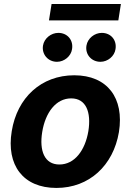

<svg xmlns="http://www.w3.org/2000/svg" viewBox="-20 -929 654 960"><path d="M262.1 10.7C426.1 10.7 546.5 -101.6 574.6 -268.5C601.9 -438.2 517.4 -552.6 351.2 -552.6C186.1 -552.6 65.7 -440.7 38.7 -273.1C10.7 -103.7 95.2 10.7 262.1 10.7ZM191.1 -269.2C206.7 -365.4 259.2 -437.1 335.9 -437.1C410.5 -437.1 436.8 -367.9 421.9 -273.8C405.9 -177.6 353.3 -106.5 277 -106.5C202.1 -106.5 175.8 -175.4 191.1 -269.2ZM195 -701.3C187.9 -657.7 219.8 -620 264.9 -620C301.8 -620 335.2 -648.4 340.2 -683.2C347.7 -728 317.5 -764.6 271.7 -764.6C235.1 -764.6 201 -737.2 195 -701.3ZM224.8 -827.1H571.7L584.5 -909.1H237.9ZM412.3 -701.3C404.8 -657 437.1 -620 482.2 -620C519.2 -620 552.6 -648.4 557.5 -683.2C565 -728 534.8 -764.6 489 -764.6C452.4 -764.6 418.3 -737.2 412.3 -701.3Z"/></svg>

Font: Margiela Sans
Style: Bold Italic
Weight: 700
Italic angle: -9.39999°
Designer: Stefan Endress, Andreas Faust
Version: Version 1.100;FEAKit 1.0